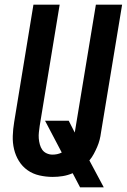

<svg xmlns="http://www.w3.org/2000/svg" viewBox="-20 -755 546 827"><path d="M325 52 293 -9Q272 0 250.5 3.5Q229 7 207 7Q178 7 149.5 0.5Q121 -6 98.5 -22Q76 -38 61.5 -61.5Q47 -85 40.5 -112.5Q34 -140 35 -169.5Q36 -199 41 -229L124 -735H237L151 -213Q149 -199 147.5 -185.5Q146 -172 147 -159Q148 -146 151.5 -133Q155 -120 162 -110Q169 -100 181 -94.5Q193 -89 206 -89Q216 -89 226 -91Q236 -93 246 -98L174 -235H276L302 -184L393 -735H506L415 -184Q413 -168 409 -152.5Q405 -137 398.5 -122Q392 -107 384 -92Q376 -77 365 -64L427 52Z"/></svg>

Font: Iosevka Oblique
Style: Bold
Weight: 700
Italic angle: -9°
Monospace: yes
Designer: Belleve Invis
Foundry: Belleve Invis
Version: Version 32.5.0; ttfautohint (v1.8.4)